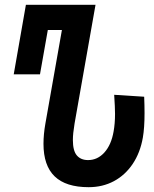

<svg xmlns="http://www.w3.org/2000/svg" viewBox="-20 -755 640 797"><path d="M160.5 -158Q160.5 -197.5 168.5 -242.5L237 -630.5H178.5L146 -446.5H37L87.5 -735H376.5L289.5 -242Q282.5 -200 282.5 -174Q282.5 -129 299 -109.8Q315.5 -90.5 345.5 -90.5Q385 -90.5 413.5 -122.2Q442 -154 451.5 -209Q457.5 -242 457.5 -282Q457.5 -308 454 -361.5L578.5 -353.5Q580 -317 580 -286Q580 -224.5 573 -184Q562 -121 530.8 -74.5Q499.5 -28 452.8 -3Q406 22 348 22Q253.5 22 207 -22.8Q160.5 -67.5 160.5 -158Z"/></svg>

Font: JuliaMono SemiBold
Style: Italic
Weight: 600
Italic angle: -9°
Monospace: yes
Designer: cormullion
Foundry: corm
Version: Version 0.056; ttfautohint (v1.8.4)